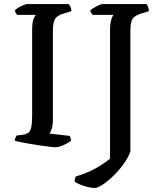

<svg xmlns="http://www.w3.org/2000/svg" viewBox="-20 -724 799 944"><path d="M251 0Q244 0 224.5 -2.5Q205 -5 179.5 -8.5Q154 -12 128.5 -16.5Q103 -21 82.5 -25Q62 -29 53 -32Q53 -40 56 -47Q59 -54 63 -58L90 -61Q110 -64 120 -72Q130 -80 134 -100Q138 -120 138 -158V-574Q138 -618 146 -633.5Q154 -649 156 -651H64Q62 -655 58.5 -659Q55 -663 53 -673Q58 -679 70 -686Q82 -693 94.5 -698.5Q107 -704 113 -704H318Q323 -699 327 -689.5Q331 -680 331 -669L289 -656Q269 -650 258.5 -640Q248 -630 244 -613.5Q240 -597 240 -569V-133Q240 -109 234.5 -91.5Q229 -74 223 -67L322 -56Q324 -54 326.5 -46.5Q329 -39 329 -32Q314 -20 291 -10Q268 0 251 0ZM445 200Q424 200 394 190.5Q364 181 347 169Q347 161 349 153.5Q351 146 354 143Q407 128 450.5 103.5Q494 79 521 56V-572Q521 -608 527 -627.5Q533 -647 539 -651H436Q432 -655 428.5 -661Q425 -667 424 -673Q430 -679 442 -686Q454 -693 466 -698.5Q478 -704 484 -704H700Q704 -700 708 -690Q712 -680 712 -669L670 -656Q652 -650 641 -641.5Q630 -633 625.5 -616.5Q621 -600 621 -569V20Q613 46 591.5 77Q570 108 542 136Q514 164 487.5 182Q461 200 445 200Z"/></svg>

Font: Texturina Medium 12pt
Style: Regular
Weight: 400
Version: Version 1.002